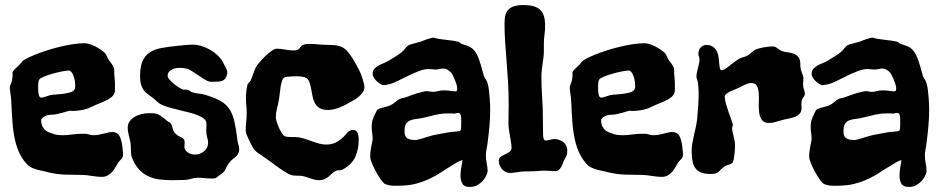

<svg xmlns="http://www.w3.org/2000/svg" viewBox="-20 -696 3745 765"><path d="M466.8 -117.2Q467.8 -107.4 469 -99.1Q470.2 -90.8 470.2 -84Q470.2 -76.2 469.2 -72.3Q468.3 -68.4 466.1 -65.4Q463.9 -62.5 460.2 -59.1Q456.5 -55.7 451.2 -48.8Q445.3 -39.6 439.7 -29.3Q434.1 -19 426.5 -10.7Q418.9 -2.4 408.9 3.2Q398.9 8.8 384.8 8.8Q376 8.8 366 7.6Q356 6.3 345.9 4.9Q335.9 3.4 326.4 2.2Q316.9 1 309.1 1Q275.4 1 241 -0.2Q206.5 -1.5 175.8 -8.8Q165.5 -11.7 154.3 -13.9Q143.1 -16.1 131.8 -19Q120.6 -22 110.4 -26.1Q100.1 -30.3 92.8 -36.1Q71.8 -57.1 59.3 -82Q46.9 -106.9 39.8 -138.2Q32.7 -169.4 29.8 -207.5Q26.9 -245.6 24.9 -293Q23.9 -309.6 21.5 -324.7Q19 -339.8 19 -348.1Q19 -352.1 22.7 -360.4Q26.4 -368.7 27.8 -376Q30.3 -386.7 30 -397.2Q29.8 -407.7 30.8 -410.2Q32.2 -413.6 36.9 -418.2Q41.5 -422.9 47.1 -428.2Q52.7 -433.6 58.3 -439.2Q64 -444.8 67.9 -450.2Q71.3 -455.1 84.7 -462.2Q98.1 -469.2 118.2 -477.5Q138.2 -485.8 163.1 -493.9Q188 -502 214.1 -508.5Q240.2 -515.1 266.4 -519.3Q292.5 -523.4 314.9 -523.9Q324.2 -523.9 335.7 -520.5Q347.2 -517.1 358.6 -511.5Q370.1 -505.9 380.9 -498.5Q391.6 -491.2 398.9 -483.9Q402.8 -480 406.2 -470.9Q409.7 -461.9 414.1 -456.1Q424.8 -442.4 429 -435.5Q433.1 -428.7 434.3 -423.3Q435.5 -418 435.1 -411.6Q434.6 -405.3 436 -392.1Q437 -381.8 437.5 -375Q438 -368.2 438 -362.3Q438 -356.4 438 -351.1Q438 -345.7 438 -338.9Q438 -324.7 430.7 -315.9Q423.3 -307.1 410.6 -299.8Q397.9 -292.5 380.1 -285.6Q362.3 -278.8 341.8 -269Q324.7 -260.7 305.2 -257.3Q285.6 -253.9 269 -253.9Q266.6 -253.9 265.1 -253.9Q263.7 -253.9 261.2 -254.9Q257.8 -255.4 249.5 -252.9Q241.2 -250.5 230.5 -247.3Q219.7 -244.1 207.3 -241.5Q194.8 -238.8 183.1 -238.8Q175.3 -238.8 168.2 -236.6Q161.1 -234.4 155.8 -231Q150.4 -227.5 147.2 -224.1Q144 -220.7 144 -217.8Q144 -200.7 150.1 -190.4Q156.2 -180.2 163.6 -174.8Q172.4 -168.5 183.1 -166Q195.3 -160.6 206.5 -158.9Q217.8 -157.2 229 -157.2Q247.6 -157.2 267.8 -160.2Q288.1 -163.1 314 -163.1Q326.2 -163.1 334.7 -160.2Q343.3 -157.2 353 -157.2Q363.3 -157.2 373.5 -159.2Q383.8 -161.1 393.1 -163.6Q402.3 -166 410.9 -168Q419.4 -169.9 426.8 -169.9Q445.8 -169.9 454.3 -157Q462.9 -144 466.8 -117.2ZM277.8 -341.8Q278.8 -344.2 279.3 -347.2Q279.8 -350.1 279.8 -353Q279.8 -367.7 277.1 -379.2Q274.4 -390.6 270.8 -398.7Q267.1 -406.7 262.7 -410.9Q258.3 -415 254.9 -415Q245.6 -415 227.1 -411.4Q208.5 -407.7 189.5 -402.3Q170.4 -397 155 -390.6Q139.6 -384.3 136.2 -378.9Q133.8 -375 132.8 -367.4Q131.8 -359.9 131.8 -350.1Q131.8 -329.6 134.5 -318.4Q137.2 -307.1 144 -307.1Q148.4 -307.1 153.8 -308.6Q159.2 -310.1 164.3 -311.8Q169.4 -313.5 173.6 -314.9Q177.7 -316.4 180.2 -316.9Q190.9 -318.8 206.5 -319.8Q222.2 -320.8 237.1 -323Q252 -325.2 263.4 -329.3Q274.9 -333.5 277.8 -341.8Z M929.2 -84Q927.2 -79.6 923.3 -75.7Q919.4 -71.8 914.8 -67.9Q910.2 -64 905 -59.8Q899.9 -55.7 895 -49.8Q886.7 -40 881.6 -28.3Q876.5 -16.6 870.1 -9.8Q870.1 -9.3 865.5 -5.6Q860.8 -2 855.2 2Q849.6 5.9 845.2 9.3Q840.8 12.7 841.8 12.2Q837.4 14.6 832.3 14.9Q827.1 15.1 820.8 15.1Q809.1 15.1 795.4 13.7Q781.7 12.2 768.1 12.2Q754.4 12.2 740.7 16.6Q727.1 21 712.9 21Q700.7 21 689 21.5Q677.2 22 665 22Q636.7 22 612.5 18.6Q588.4 15.1 568.4 5.1Q548.3 -4.9 532.5 -22.5Q516.6 -40 505.9 -67.9Q503.4 -73.7 502.7 -80.8Q502 -87.9 501.7 -95.7Q501.5 -103.5 501.2 -111.6Q501 -119.6 500 -127Q496.1 -146.5 492.4 -160.6Q488.8 -174.8 488.8 -187Q488.8 -200.2 495.6 -210.9Q502.4 -221.7 514.4 -229.2Q526.4 -236.8 542.2 -241Q558.1 -245.1 576.2 -245.1Q585.9 -245.1 592.5 -244.6Q599.1 -244.1 605.7 -241.9Q612.3 -239.7 619.9 -234.6Q627.4 -229.5 639.2 -220.2Q643.6 -215.3 650.6 -211.2Q657.7 -207 660.2 -204.1Q663.6 -199.7 665.3 -193.8Q667 -188 668.9 -181.6Q670.9 -175.3 673.8 -169.9Q676.8 -164.6 682.1 -161.1Q687 -155.8 692.9 -153.3Q698.7 -150.9 703.9 -148.2Q709 -145.5 712.4 -141.1Q715.8 -136.7 715.8 -127.9Q715.8 -123.5 715.3 -119.6Q714.8 -115.7 714.8 -111.8Q714.8 -104 718.8 -98.1Q722.7 -92.3 729 -88.1Q735.4 -84 742.7 -82Q750 -80.1 756.8 -80.1Q765.6 -80.1 774.7 -83Q783.7 -85.9 791.5 -92Q799.3 -98.1 804.2 -107.2Q809.1 -116.2 809.1 -127.9Q809.1 -137.2 805.4 -148.9Q801.8 -160.6 801.8 -174.8Q801.8 -181.6 802.2 -189.2Q802.7 -196.8 802.7 -203.1Q802.7 -214.4 793.2 -222.4Q783.7 -230.5 768.1 -236.8Q752.4 -243.2 732.7 -248Q712.9 -252.9 692.6 -257.8Q672.4 -262.7 653.3 -268.1Q634.3 -273.4 620.1 -280.8Q612.3 -284.7 604.7 -292.2Q597.2 -299.8 588.9 -306.2Q578.6 -314 569.3 -320.6Q560.1 -327.1 553 -336.4Q545.9 -345.7 542 -358.9Q538.1 -372.1 538.1 -393.1Q538.1 -431.2 548.3 -453.4Q558.6 -475.6 577.6 -487.8Q596.7 -500 624 -504.9Q651.4 -509.8 685.1 -513.2Q700.2 -514.6 717.5 -516.4Q734.9 -518.1 752 -518.1Q764.2 -518.1 781.2 -513.2Q798.3 -508.3 815.7 -498.5Q833 -488.8 848.6 -473.9Q864.3 -459 873 -439Q875.5 -433.1 877.9 -429Q880.4 -424.8 882.1 -421.1Q883.8 -417.5 884.8 -413.8Q885.7 -410.2 885.7 -404.8Q883.8 -393.1 879.6 -386Q875.5 -378.9 868.7 -375.5Q861.8 -372.1 852.3 -371.1Q842.8 -370.1 830.1 -370.1Q824.7 -370.1 820.6 -370.1Q816.4 -370.1 814.9 -371.1Q804.7 -373 792.5 -380.9Q780.3 -388.7 767.6 -397.5Q754.9 -406.2 742.9 -413.8Q731 -421.4 722.2 -422.9Q708 -425.8 696.8 -425.8Q674.3 -425.8 661.1 -416.7Q647.9 -407.7 647.9 -395Q647.9 -387.2 656 -377.9Q664.1 -368.7 674.3 -360.6Q684.6 -352.5 694.3 -346.7Q704.1 -340.8 707 -339.8Q710.9 -338.4 718 -338.9Q725.1 -339.4 731 -336.9Q735.4 -335.4 738.8 -332.3Q742.2 -329.1 747.1 -328.1Q759.3 -324.2 772.9 -323Q786.6 -321.8 798.8 -317.9Q835.9 -306.6 858.4 -293.9Q880.9 -281.2 894 -261.5Q907.2 -241.7 913.8 -212.4Q920.4 -183.1 925.8 -139.2Q927.2 -126.5 930.2 -117.9Q933.1 -109.4 933.1 -101.1Q933.1 -93.3 929.2 -84Z M1432.1 -348.1Q1431.2 -335.4 1423.3 -325.4Q1415.5 -315.4 1406 -307.9Q1396.5 -300.3 1387.7 -295.7Q1378.9 -291 1377 -290Q1368.2 -284.7 1357.4 -279.1Q1346.7 -273.4 1335 -268.6Q1323.2 -263.7 1311 -260.7Q1298.8 -257.8 1287.1 -257.8Q1265.6 -257.8 1253.4 -265.4Q1241.2 -272.9 1234.6 -285.2Q1228 -297.4 1225.3 -312Q1222.7 -326.7 1220 -340.8Q1217.3 -355 1213.6 -366.7Q1210 -378.4 1201.2 -384.8Q1195.8 -388.7 1184.3 -390.4Q1172.9 -392.1 1160.2 -392.1Q1151.4 -392.1 1143.3 -391.6Q1135.3 -391.1 1128.9 -390.4Q1122.6 -389.6 1118.4 -389.2Q1114.3 -388.7 1113.8 -388.2Q1107.4 -384.8 1104 -374.5Q1100.6 -364.3 1098.4 -352.1Q1096.2 -339.8 1095.2 -327.6Q1094.2 -315.4 1092.8 -308.1Q1089.8 -287.6 1084.5 -267.1Q1079.1 -246.6 1079.1 -228Q1079.1 -222.7 1082.3 -211.7Q1085.4 -200.7 1090.6 -189Q1095.7 -177.2 1101.8 -167.2Q1107.9 -157.2 1113.8 -153.8Q1118.2 -151.4 1126 -150.6Q1133.8 -149.9 1142.6 -149.9Q1151.4 -149.9 1160.2 -149.7Q1168.9 -149.4 1175.8 -147.9Q1189 -145 1202.1 -140.4Q1215.3 -135.7 1228.3 -131.1Q1241.2 -126.5 1253.9 -123.3Q1266.6 -120.1 1278.8 -120.1Q1301.8 -120.1 1317.1 -127.9Q1332.5 -135.7 1349.1 -150.9Q1353.5 -155.3 1357.2 -159.9Q1360.8 -164.6 1365 -168.7Q1369.1 -172.9 1374.5 -175.5Q1379.9 -178.2 1387.2 -178.2Q1399.9 -178.2 1404.5 -167Q1409.2 -155.8 1409.2 -139.2Q1409.2 -102.1 1396 -71.8Q1382.8 -41.5 1346.2 -21Q1339.8 -17.1 1332.3 -17.6Q1324.7 -18.1 1317.9 -15.1Q1309.1 -10.7 1302.7 -4.4Q1296.4 2 1289.3 7.8Q1282.2 13.7 1272.9 17.8Q1263.7 22 1250 22Q1237.3 22 1222.9 16.8Q1208.5 11.7 1191.9 6.8Q1184.6 4.9 1177.2 4.4Q1169.9 3.9 1163.1 3.9Q1156.2 3.9 1150.1 3.4Q1144 2.9 1139.2 1Q1129.4 -2.4 1116 -10.7Q1102.5 -19 1087.9 -29.8Q1073.2 -40.5 1057.6 -52Q1042 -63.5 1027.8 -73.2Q1016.1 -81.1 1008.8 -85.9Q1001.5 -90.8 996.3 -96.2Q991.2 -101.6 986.6 -109.6Q981.9 -117.7 975.1 -131.8Q968.3 -146 963.6 -157Q959 -168 959 -176.8Q959 -190.9 960.9 -209.2Q962.9 -227.5 962.9 -246.1Q962.9 -261.2 961.4 -276.1Q960 -291 960 -306.2Q960 -333.5 965.8 -357.9Q967.3 -362.3 971.7 -366.5Q976.1 -370.6 979 -376Q982.4 -383.3 985.4 -391.8Q988.3 -400.4 991.5 -408.7Q994.6 -417 998 -424.6Q1001.5 -432.1 1005.9 -438Q1011.2 -444.8 1020.8 -455.6Q1030.3 -466.3 1041.5 -476.6Q1052.7 -486.8 1063.7 -494.4Q1074.7 -502 1083 -502Q1098.1 -502 1116 -498.5Q1133.8 -495.1 1148.9 -495.1Q1159.2 -495.1 1164.3 -497.1Q1169.4 -499 1172.4 -502Q1175.3 -504.9 1177 -508.1Q1178.7 -511.2 1182.6 -514.2Q1186.5 -517.1 1193.6 -519Q1200.7 -521 1213.9 -521Q1221.7 -521 1231 -520.5Q1240.2 -520 1250 -519Q1272 -517.1 1288.6 -517.1Q1305.2 -517.1 1318.1 -515.4Q1331.1 -513.7 1341.8 -508.8Q1352.5 -503.9 1363.3 -492.4Q1374 -481 1386.2 -461.2Q1398.4 -441.4 1414.1 -410.2Q1417 -403.8 1420.2 -395Q1423.3 -386.2 1426 -377.4Q1428.7 -368.7 1430.4 -360.8Q1432.1 -353 1432.1 -348.1Z M1931.2 -305.2Q1932.1 -293.9 1932.6 -282.5Q1933.1 -271 1933.1 -258.8Q1933.1 -224.1 1929.7 -188.7Q1926.3 -153.3 1921.9 -120.1Q1920.4 -109.4 1918.2 -98.4Q1916 -87.4 1916 -79.1Q1916 -61 1919.4 -44.2Q1922.9 -27.3 1922.9 -13.2Q1922.9 -10.3 1918.9 0Q1915 10.3 1906.5 21Q1897.9 31.7 1884.5 40.3Q1871.1 48.8 1852.1 48.8Q1830.1 48.8 1822.5 36.1Q1814.9 23.4 1814.9 3.9Q1814.9 -9.8 1817.4 -25.6Q1819.8 -41.5 1822.8 -58.1Q1811.5 -55.7 1800.5 -48.8Q1789.6 -42 1779.8 -36.1Q1758.3 -23.4 1737.1 -9.3Q1715.8 4.9 1690.9 16.6Q1666 28.3 1636.5 36.1Q1606.9 43.9 1568.8 43.9Q1567.9 43.9 1561.3 44.2Q1554.7 44.4 1545.9 43.9Q1537.1 43.5 1527.6 41.5Q1518.1 39.6 1510.7 35.2Q1500 24.4 1490 8.5Q1480 -7.3 1472.4 -22.7Q1464.8 -38.1 1460.4 -49.8Q1456.1 -61.5 1456.1 -64Q1455.1 -66.4 1455.1 -68.6Q1455.1 -70.8 1455.1 -73.2Q1455.1 -83.5 1456.5 -94.5Q1458 -105.5 1460 -115.5Q1461.9 -125.5 1463.4 -132.6Q1464.8 -139.6 1464.8 -142.1Q1464.8 -154.3 1462.9 -165.8Q1460.9 -177.2 1460.9 -190.9Q1460.9 -197.3 1461.7 -204.3Q1462.4 -211.4 1464.8 -219.2Q1464.8 -219.7 1467.3 -225.6Q1469.7 -231.4 1472.9 -238.3Q1476.1 -245.1 1479.2 -251.5Q1482.4 -257.8 1483.9 -258.8Q1487.3 -261.7 1493.2 -263.7Q1499 -265.6 1506.3 -267.6Q1513.7 -269.5 1521.2 -271.5Q1528.8 -273.4 1536.1 -276.9Q1547.4 -282.2 1556.4 -290.5Q1565.4 -298.8 1572.8 -301.8Q1577.6 -304.2 1586.2 -305.7Q1594.7 -307.1 1604 -311Q1610.4 -313 1619.6 -316.7Q1628.9 -320.3 1639.4 -323.5Q1649.9 -326.7 1660.6 -329.3Q1671.4 -332 1681.2 -333Q1685.5 -333 1692.1 -331.5Q1698.7 -330.1 1708 -330.1Q1714.8 -330.1 1724.6 -333Q1734.4 -335.9 1748 -335.9Q1761.7 -335.9 1774.4 -334Q1787.1 -332 1793.9 -332Q1799.3 -332 1800.5 -335.2Q1801.8 -338.4 1801.8 -342.8Q1801.8 -350.1 1798.8 -359.9Q1795.9 -369.6 1792 -378.9Q1788.1 -388.2 1784.7 -395Q1781.2 -401.9 1779.8 -403.8Q1772.5 -413.1 1763.4 -418Q1754.4 -422.9 1747.1 -422.9Q1739.3 -422.9 1731.7 -420.9Q1724.1 -418.9 1714.8 -418.9Q1708 -418.9 1700.9 -419.9Q1693.8 -420.9 1687 -420.9Q1670.4 -420.9 1648.7 -412.6Q1627 -404.3 1605.2 -393.6Q1583.5 -382.8 1564.2 -373.3Q1544.9 -363.8 1533.2 -360.8Q1526.9 -359.4 1520 -358.2Q1513.2 -356.9 1506.8 -356.9Q1502.9 -356.9 1495.8 -361.1Q1488.8 -365.2 1481.9 -371.6Q1475.1 -377.9 1470 -386Q1464.8 -394 1464.8 -401.9Q1464.8 -413.6 1471.2 -421.1Q1477.5 -428.7 1486.8 -434.1Q1496.1 -439.5 1507.1 -443.6Q1518.1 -447.8 1526.9 -453.1Q1538.1 -460 1553.2 -469.2Q1568.4 -478.5 1579.1 -486.8Q1590.3 -496.1 1595.2 -503.7Q1600.1 -511.2 1606.9 -515.1Q1613.8 -519 1628.4 -522.5Q1643.1 -525.9 1655.8 -529.8Q1659.7 -531.2 1666.7 -534.2Q1673.8 -537.1 1681.4 -539.6Q1689 -542 1696 -543.9Q1703.1 -545.9 1707 -545.9H1709Q1718.3 -542.5 1730 -540.8Q1741.7 -539.1 1754.6 -537.6Q1767.6 -536.1 1780.5 -534.4Q1793.5 -532.7 1805.2 -529.8Q1809.1 -528.8 1812.5 -525.6Q1815.9 -522.5 1819.8 -521Q1837.9 -515.6 1850.1 -510Q1862.3 -504.4 1871.6 -492.4Q1880.9 -480.5 1888.9 -458.3Q1897 -436 1906.7 -397.9Q1908.7 -389.2 1914.1 -381.8Q1919.4 -374.5 1921.9 -367.2Q1925.8 -355 1928 -337.6Q1930.2 -320.3 1931.2 -305.2ZM1814 -174.8Q1816.4 -177.2 1817.1 -185.8Q1817.9 -194.3 1817.9 -205.1Q1817.9 -217.8 1817.4 -225.8Q1816.9 -233.9 1815.4 -238.3Q1814 -242.7 1811.5 -244.4Q1809.1 -246.1 1805.2 -246.1Q1802.2 -246.1 1800 -245.6Q1797.9 -245.1 1795.9 -244.6Q1793.9 -243.7 1792 -243.2Q1784.2 -244.1 1777.6 -244.1Q1771 -244.1 1764.2 -244.1Q1750.5 -244.1 1739 -242.7Q1727.5 -241.2 1716.6 -238.8Q1705.6 -236.3 1694.8 -233.4Q1684.1 -230.5 1671.9 -228Q1654.3 -223.6 1639.6 -222.2Q1625 -220.7 1614.3 -216.3Q1603.5 -211.9 1597.7 -202.4Q1591.8 -192.9 1591.8 -172.9Q1591.8 -152.3 1602.5 -145.3Q1613.3 -138.2 1633.8 -138.2Q1640.1 -138.2 1648.4 -140.4Q1656.7 -142.6 1666.3 -145.5Q1675.8 -148.4 1685.8 -151.6Q1695.8 -154.8 1706.1 -157.2Q1713.4 -158.7 1721.9 -160.4Q1730.5 -162.1 1739 -163.6Q1747.6 -165 1755.1 -166.5Q1762.7 -168 1768.1 -168.9Q1771.5 -169.4 1778.8 -170.2Q1786.1 -170.9 1793.5 -171.6Q1800.8 -172.4 1806.9 -173.1Q1813 -173.8 1814 -174.8Z M2239.3 -105Q2240.2 -101.1 2240.2 -98.1Q2240.2 -95.2 2240.2 -92.8Q2240.2 -81.5 2235.8 -73.2Q2231.4 -64.9 2227.1 -56.2Q2224.6 -51.8 2222.2 -44.4Q2219.7 -37.1 2215.8 -30.5Q2211.9 -23.9 2206.3 -19Q2200.7 -14.2 2192.9 -14.2Q2184.1 -14.2 2172.4 -15.1Q2160.6 -16.1 2150.9 -16.1Q2139.2 -16.1 2122.6 -14.6Q2106 -13.2 2087.9 -13.2H2078.1Q2059.6 -13.2 2041.5 -10Q2023.4 -6.8 2010.3 -6.8Q2003.9 -6.8 1996.3 -10.3Q1988.8 -13.7 1982.4 -19.8Q1976.1 -25.9 1971.7 -35.2Q1967.3 -44.4 1967.3 -56.2Q1967.3 -66.4 1975.1 -71.5Q1982.9 -76.7 1992.4 -81.1Q2002 -85.4 2010 -91.1Q2018.1 -96.7 2018.1 -106.9Q2018.1 -116.7 2016.1 -128.9Q2014.2 -141.1 2012 -154.1Q2009.8 -167 2007.8 -179.9Q2005.9 -192.9 2005.9 -204.1Q2005.9 -222.2 2006.3 -240.2Q2006.8 -258.3 2006.8 -276.9Q2006.8 -327.1 2004.2 -369.4Q2001.5 -411.6 1998.5 -450Q1995.6 -488.3 1992.9 -525.6Q1990.2 -563 1990.2 -604Q1990.2 -620.6 1993.2 -633.8Q1996.1 -647 2004.2 -656.2Q2012.2 -665.5 2027.1 -670.7Q2042 -675.8 2065.9 -675.8Q2090.3 -675.8 2106.7 -670.9Q2123 -666 2133.1 -656Q2143.1 -646 2147.5 -630.6Q2151.9 -615.2 2151.9 -594.2Q2151.9 -575.2 2149.4 -557.9Q2147 -540.5 2147 -520V-493.2Q2147 -481 2145.5 -468.8Q2144 -456.5 2142.1 -443.6Q2140.1 -430.7 2138.7 -417.2Q2137.2 -403.8 2137.2 -389.2Q2137.2 -349.6 2140.1 -308.1Q2143.1 -266.6 2143.1 -223.1Q2143.1 -180.2 2143.8 -158.2Q2144.5 -136.2 2154.3 -136.2Q2161.6 -136.2 2171.4 -139.2Q2181.2 -142.1 2189.9 -142.1Q2207 -141.1 2221.2 -132.3Q2235.4 -123.5 2239.3 -105Z M2697.8 -117.2Q2698.7 -107.4 2700 -99.1Q2701.2 -90.8 2701.2 -84Q2701.2 -76.2 2700.2 -72.3Q2699.2 -68.4 2697 -65.4Q2694.8 -62.5 2691.2 -59.1Q2687.5 -55.7 2682.1 -48.8Q2676.3 -39.6 2670.7 -29.3Q2665 -19 2657.5 -10.7Q2649.9 -2.4 2639.9 3.2Q2629.9 8.8 2615.7 8.8Q2606.9 8.8 2596.9 7.6Q2586.9 6.3 2576.9 4.9Q2566.9 3.4 2557.4 2.2Q2547.9 1 2540 1Q2506.3 1 2471.9 -0.2Q2437.5 -1.5 2406.7 -8.8Q2396.5 -11.7 2385.3 -13.9Q2374 -16.1 2362.8 -19Q2351.6 -22 2341.3 -26.1Q2331.1 -30.3 2323.7 -36.1Q2302.7 -57.1 2290.3 -82Q2277.8 -106.9 2270.8 -138.2Q2263.7 -169.4 2260.7 -207.5Q2257.8 -245.6 2255.9 -293Q2254.9 -309.6 2252.4 -324.7Q2250 -339.8 2250 -348.1Q2250 -352.1 2253.7 -360.4Q2257.3 -368.7 2258.8 -376Q2261.2 -386.7 2261 -397.2Q2260.7 -407.7 2261.7 -410.2Q2263.2 -413.6 2267.8 -418.2Q2272.5 -422.9 2278.1 -428.2Q2283.7 -433.6 2289.3 -439.2Q2294.9 -444.8 2298.8 -450.2Q2302.2 -455.1 2315.7 -462.2Q2329.1 -469.2 2349.1 -477.5Q2369.1 -485.8 2394 -493.9Q2418.9 -502 2445.1 -508.5Q2471.2 -515.1 2497.3 -519.3Q2523.4 -523.4 2545.9 -523.9Q2555.2 -523.9 2566.7 -520.5Q2578.1 -517.1 2589.6 -511.5Q2601.1 -505.9 2611.8 -498.5Q2622.6 -491.2 2629.9 -483.9Q2633.8 -480 2637.2 -470.9Q2640.6 -461.9 2645 -456.1Q2655.8 -442.4 2659.9 -435.5Q2664.1 -428.7 2665.3 -423.3Q2666.5 -418 2666 -411.6Q2665.5 -405.3 2667 -392.1Q2668 -381.8 2668.5 -375Q2668.9 -368.2 2668.9 -362.3Q2668.9 -356.4 2668.9 -351.1Q2668.9 -345.7 2668.9 -338.9Q2668.9 -324.7 2661.6 -315.9Q2654.3 -307.1 2641.6 -299.8Q2628.9 -292.5 2611.1 -285.6Q2593.3 -278.8 2572.8 -269Q2555.7 -260.7 2536.1 -257.3Q2516.6 -253.9 2500 -253.9Q2497.6 -253.9 2496.1 -253.9Q2494.6 -253.9 2492.2 -254.9Q2488.8 -255.4 2480.5 -252.9Q2472.2 -250.5 2461.4 -247.3Q2450.7 -244.1 2438.2 -241.5Q2425.8 -238.8 2414.1 -238.8Q2406.2 -238.8 2399.2 -236.6Q2392.1 -234.4 2386.7 -231Q2381.3 -227.5 2378.2 -224.1Q2375 -220.7 2375 -217.8Q2375 -200.7 2381.1 -190.4Q2387.2 -180.2 2394.5 -174.8Q2403.3 -168.5 2414.1 -166Q2426.3 -160.6 2437.5 -158.9Q2448.7 -157.2 2460 -157.2Q2478.5 -157.2 2498.8 -160.2Q2519 -163.1 2544.9 -163.1Q2557.1 -163.1 2565.7 -160.2Q2574.2 -157.2 2584 -157.2Q2594.2 -157.2 2604.5 -159.2Q2614.7 -161.1 2624 -163.6Q2633.3 -166 2641.8 -168Q2650.4 -169.9 2657.7 -169.9Q2676.8 -169.9 2685.3 -157Q2693.8 -144 2697.8 -117.2ZM2508.8 -341.8Q2509.8 -344.2 2510.3 -347.2Q2510.7 -350.1 2510.7 -353Q2510.7 -367.7 2508.1 -379.2Q2505.4 -390.6 2501.7 -398.7Q2498 -406.7 2493.7 -410.9Q2489.3 -415 2485.8 -415Q2476.6 -415 2458 -411.4Q2439.5 -407.7 2420.4 -402.3Q2401.4 -397 2386 -390.6Q2370.6 -384.3 2367.2 -378.9Q2364.7 -375 2363.8 -367.4Q2362.8 -359.9 2362.8 -350.1Q2362.8 -329.6 2365.5 -318.4Q2368.2 -307.1 2375 -307.1Q2379.4 -307.1 2384.8 -308.6Q2390.1 -310.1 2395.3 -311.8Q2400.4 -313.5 2404.5 -314.9Q2408.7 -316.4 2411.1 -316.9Q2421.9 -318.8 2437.5 -319.8Q2453.1 -320.8 2468 -323Q2482.9 -325.2 2494.4 -329.3Q2505.9 -333.5 2508.8 -341.8Z M3187 -321.8Q3186.5 -316.9 3184.3 -313.7Q3182.1 -310.5 3179.4 -306.4Q3176.8 -302.2 3174.8 -296.4Q3172.9 -290.5 3172.9 -280.8Q3172.9 -276.9 3173.3 -273.9Q3173.8 -271 3173.8 -267.1Q3173.8 -252.4 3167.2 -244.4Q3160.6 -236.3 3149.7 -231.4Q3138.7 -226.6 3124 -223.9Q3109.4 -221.2 3093.8 -216.8Q3082.5 -213.9 3069.8 -210Q3057.1 -206.1 3044.9 -206.1Q3024.4 -206.1 3015.9 -217.8Q3007.3 -229.5 3004.9 -247.3Q3002.4 -265.1 3003.4 -285.6Q3004.4 -306.2 3003.2 -324Q3002 -341.8 2995.8 -353.5Q2989.7 -365.2 2973.1 -365.2Q2966.3 -365.2 2959 -362.8Q2951.7 -360.4 2945.1 -357.2Q2938.5 -354 2932.9 -350.8Q2927.2 -347.7 2923.8 -346.2Q2916.5 -342.8 2907 -339.1Q2897.5 -335.4 2888.7 -331.3Q2879.9 -327.1 2873.8 -322Q2867.7 -316.9 2867.7 -310.1Q2867.7 -298.8 2872.8 -281.5Q2877.9 -264.2 2883.8 -246.8Q2889.6 -229.5 2894.8 -216.1Q2899.9 -202.6 2899.9 -199.2Q2899.9 -195.8 2898.4 -192.6Q2897 -189.5 2897 -185.1Q2897 -178.2 2898.7 -170.4Q2900.4 -162.6 2902.6 -154.1Q2904.8 -145.5 2906.7 -136.5Q2908.7 -127.4 2908.7 -118.2Q2908.7 -115.2 2908.2 -105.7Q2907.7 -96.2 2906.7 -85.2Q2905.8 -74.2 2904.1 -64.2Q2902.3 -54.2 2899.9 -49.8Q2897.5 -45.9 2894 -43.9Q2890.6 -42 2886.7 -40.8Q2882.8 -39.6 2878.4 -38.3Q2874 -37.1 2869.1 -34.2Q2858.4 -27.3 2853.5 -21.7Q2848.6 -16.1 2844 -12Q2839.4 -7.8 2832.3 -5.4Q2825.2 -2.9 2810.1 -2.9Q2789.1 -2.9 2774.9 -8.1Q2760.7 -13.2 2752 -24.2Q2743.2 -35.2 2739.5 -52.2Q2735.8 -69.3 2735.8 -92.8Q2735.8 -108.9 2738.5 -124.8Q2741.2 -140.6 2744.9 -156.7Q2748.5 -172.9 2752.2 -189.2Q2755.9 -205.6 2757.8 -223.1Q2760.3 -246.6 2762 -273.7Q2763.7 -300.8 2763.7 -324.2Q2763.7 -343.8 2760.7 -368.2Q2759.8 -374 2757.3 -379.9Q2754.9 -385.7 2754.9 -391.1Q2754.9 -398.4 2756.6 -406.7Q2758.3 -415 2760.5 -423.3Q2762.7 -431.6 2764.6 -440.2Q2766.6 -448.7 2767.1 -457Q2767.1 -465.3 2764.9 -470.5Q2762.7 -475.6 2762.7 -481Q2762.7 -494.6 2768.1 -502.2Q2773.4 -509.8 2779.3 -512.9Q2785.2 -516.1 2789.6 -516.6Q2793.9 -517.1 2792 -517.1Q2810.5 -517.1 2821 -509.5Q2831.5 -502 2836.7 -490.7Q2841.8 -479.5 2843.3 -466.6Q2844.7 -453.6 2845.7 -442.4Q2846.7 -431.2 2848.4 -423.6Q2850.1 -416 2856 -416Q2859.9 -416 2866 -419.4Q2872.1 -422.9 2877.4 -426.8Q2882.8 -430.7 2885.7 -433.3Q2888.7 -436 2886.7 -434.1L2885.7 -433.1Q2886.2 -433.1 2886.7 -433.6Q2888.2 -435.1 2890.1 -436Q2888.2 -435.1 2888.2 -435.1H2887.7Q2894 -439.9 2900.4 -444.8Q2905.8 -448.7 2912.1 -453.4Q2918.5 -458 2923.8 -460.9Q2932.1 -466.3 2942.4 -468.5Q2952.6 -470.7 2960.9 -476.1Q2968.3 -481.4 2975.6 -487.8Q2982.9 -494.1 2988.8 -498Q2994.6 -500.5 3003.2 -502.9Q3011.7 -505.4 3021.5 -507.1Q3031.2 -508.8 3040.5 -510Q3049.8 -511.2 3057.1 -511.2Q3064 -511.2 3068.8 -509Q3073.7 -506.8 3078.1 -503.4Q3082.5 -500 3087.6 -496.6Q3092.8 -493.2 3100.1 -491.2Q3109.4 -488.3 3121.6 -487.1Q3133.8 -485.8 3144.3 -481.4Q3154.8 -477.1 3162.1 -467Q3169.4 -457 3168.9 -436Q3168.9 -426.8 3170.9 -419.4Q3172.9 -412.1 3175 -406.2Q3177.2 -400.4 3179.2 -395Q3181.2 -389.6 3181.2 -383.8Q3181.2 -378.4 3180.4 -372.3Q3179.7 -366.2 3179.7 -359.9Q3179.7 -350.1 3183.3 -339.1Q3187 -328.1 3187 -321.8Z M3680.2 -305.2Q3681.2 -293.9 3681.6 -282.5Q3682.1 -271 3682.1 -258.8Q3682.1 -224.1 3678.7 -188.7Q3675.3 -153.3 3670.9 -120.1Q3669.4 -109.4 3667.2 -98.4Q3665 -87.4 3665 -79.1Q3665 -61 3668.5 -44.2Q3671.9 -27.3 3671.9 -13.2Q3671.9 -10.3 3668 0Q3664.1 10.3 3655.5 21Q3647 31.7 3633.5 40.3Q3620.1 48.8 3601.1 48.8Q3579.1 48.8 3571.5 36.1Q3564 23.4 3564 3.9Q3564 -9.8 3566.4 -25.6Q3568.8 -41.5 3571.8 -58.1Q3560.5 -55.7 3549.6 -48.8Q3538.6 -42 3528.8 -36.1Q3507.3 -23.4 3486.1 -9.3Q3464.8 4.9 3439.9 16.6Q3415 28.3 3385.5 36.1Q3356 43.9 3317.9 43.9Q3316.9 43.9 3310.3 44.2Q3303.7 44.4 3294.9 43.9Q3286.1 43.5 3276.6 41.5Q3267.1 39.6 3259.8 35.2Q3249 24.4 3239 8.5Q3229 -7.3 3221.4 -22.7Q3213.9 -38.1 3209.5 -49.8Q3205.1 -61.5 3205.1 -64Q3204.1 -66.4 3204.1 -68.6Q3204.1 -70.8 3204.1 -73.2Q3204.1 -83.5 3205.6 -94.5Q3207 -105.5 3209 -115.5Q3210.9 -125.5 3212.4 -132.6Q3213.9 -139.6 3213.9 -142.1Q3213.9 -154.3 3211.9 -165.8Q3210 -177.2 3210 -190.9Q3210 -197.3 3210.7 -204.3Q3211.4 -211.4 3213.9 -219.2Q3213.9 -219.7 3216.3 -225.6Q3218.8 -231.4 3221.9 -238.3Q3225.1 -245.1 3228.3 -251.5Q3231.4 -257.8 3232.9 -258.8Q3236.3 -261.7 3242.2 -263.7Q3248 -265.6 3255.4 -267.6Q3262.7 -269.5 3270.3 -271.5Q3277.8 -273.4 3285.2 -276.9Q3296.4 -282.2 3305.4 -290.5Q3314.5 -298.8 3321.8 -301.8Q3326.7 -304.2 3335.2 -305.7Q3343.8 -307.1 3353 -311Q3359.4 -313 3368.7 -316.7Q3377.9 -320.3 3388.4 -323.5Q3398.9 -326.7 3409.7 -329.3Q3420.4 -332 3430.2 -333Q3434.6 -333 3441.2 -331.5Q3447.8 -330.1 3457 -330.1Q3463.9 -330.1 3473.6 -333Q3483.4 -335.9 3497.1 -335.9Q3510.7 -335.9 3523.4 -334Q3536.1 -332 3543 -332Q3548.3 -332 3549.6 -335.2Q3550.8 -338.4 3550.8 -342.8Q3550.8 -350.1 3547.9 -359.9Q3544.9 -369.6 3541 -378.9Q3537.1 -388.2 3533.7 -395Q3530.3 -401.9 3528.8 -403.8Q3521.5 -413.1 3512.5 -418Q3503.4 -422.9 3496.1 -422.9Q3488.3 -422.9 3480.7 -420.9Q3473.1 -418.9 3463.9 -418.9Q3457 -418.9 3450 -419.9Q3442.9 -420.9 3436 -420.9Q3419.4 -420.9 3397.7 -412.6Q3376 -404.3 3354.2 -393.6Q3332.5 -382.8 3313.2 -373.3Q3293.9 -363.8 3282.2 -360.8Q3275.9 -359.4 3269 -358.2Q3262.2 -356.9 3255.9 -356.9Q3252 -356.9 3244.9 -361.1Q3237.8 -365.2 3231 -371.6Q3224.1 -377.9 3219 -386Q3213.9 -394 3213.9 -401.9Q3213.9 -413.6 3220.2 -421.1Q3226.6 -428.7 3235.8 -434.1Q3245.1 -439.5 3256.1 -443.6Q3267.1 -447.8 3275.9 -453.1Q3287.1 -460 3302.2 -469.2Q3317.4 -478.5 3328.1 -486.8Q3339.4 -496.1 3344.2 -503.7Q3349.1 -511.2 3356 -515.1Q3362.8 -519 3377.4 -522.5Q3392.1 -525.9 3404.8 -529.8Q3408.7 -531.2 3415.8 -534.2Q3422.9 -537.1 3430.4 -539.6Q3438 -542 3445.1 -543.9Q3452.1 -545.9 3456.1 -545.9H3458Q3467.3 -542.5 3479 -540.8Q3490.7 -539.1 3503.7 -537.6Q3516.6 -536.1 3529.5 -534.4Q3542.5 -532.7 3554.2 -529.8Q3558.1 -528.8 3561.5 -525.6Q3564.9 -522.5 3568.8 -521Q3586.9 -515.6 3599.1 -510Q3611.3 -504.4 3620.6 -492.4Q3629.9 -480.5 3637.9 -458.3Q3646 -436 3655.8 -397.9Q3657.7 -389.2 3663.1 -381.8Q3668.5 -374.5 3670.9 -367.2Q3674.8 -355 3677 -337.6Q3679.2 -320.3 3680.2 -305.2ZM3563 -174.8Q3565.4 -177.2 3566.2 -185.8Q3566.9 -194.3 3566.9 -205.1Q3566.9 -217.8 3566.4 -225.8Q3565.9 -233.9 3564.5 -238.3Q3563 -242.7 3560.5 -244.4Q3558.1 -246.1 3554.2 -246.1Q3551.3 -246.1 3549.1 -245.6Q3546.9 -245.1 3544.9 -244.6Q3543 -243.7 3541 -243.2Q3533.2 -244.1 3526.6 -244.1Q3520 -244.1 3513.2 -244.1Q3499.5 -244.1 3488 -242.7Q3476.6 -241.2 3465.6 -238.8Q3454.6 -236.3 3443.8 -233.4Q3433.1 -230.5 3420.9 -228Q3403.3 -223.6 3388.7 -222.2Q3374 -220.7 3363.3 -216.3Q3352.5 -211.9 3346.7 -202.4Q3340.8 -192.9 3340.8 -172.9Q3340.8 -152.3 3351.6 -145.3Q3362.3 -138.2 3382.8 -138.2Q3389.2 -138.2 3397.5 -140.4Q3405.8 -142.6 3415.3 -145.5Q3424.8 -148.4 3434.8 -151.6Q3444.8 -154.8 3455.1 -157.2Q3462.4 -158.7 3470.9 -160.4Q3479.5 -162.1 3488 -163.6Q3496.6 -165 3504.2 -166.5Q3511.7 -168 3517.1 -168.9Q3520.5 -169.4 3527.8 -170.2Q3535.2 -170.9 3542.5 -171.6Q3549.8 -172.4 3555.9 -173.1Q3562 -173.8 3563 -174.8Z"/></svg>

Font: Freckle Face
Style: Regular
Weight: 400
Designer: Astigmatic (AOETI)
Foundry: Astigmatic (AOETI)
Version: Version 1.000